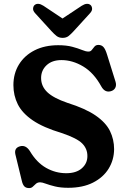

<svg xmlns="http://www.w3.org/2000/svg" viewBox="-20 -944 656 981"><path d="M328.5 15.5Q289.5 15.5 261 8.5Q232.5 1.5 213.8 -5.5Q195 -12.5 185.5 -12.5Q172 -12.5 163.8 -5.2Q155.5 2 148 9.5Q140.5 17 129 17Q112.5 17 104 7.8Q95.5 -1.5 91 -22L58.5 -155.5Q51.5 -188 82 -196.5Q112 -205 133 -171.5Q167.5 -113.5 215.8 -86.2Q264 -59 318.5 -59Q369.5 -59 398 -84Q426.5 -109 426.5 -146Q427 -183.5 400.2 -210.8Q373.5 -238 294.5 -264.5Q201 -292.5 147.2 -329.2Q93.5 -366 71 -411Q48.5 -456 48.5 -509Q48.5 -568.5 77 -614.8Q105.5 -661 157 -687Q208.5 -713 277.5 -713Q319.5 -713 349.2 -705Q379 -697 398.8 -688.8Q418.5 -680.5 432 -680.5Q443 -680.5 449.2 -689Q455.5 -697.5 462.8 -706Q470 -714.5 483 -714.5Q498.5 -714.5 508.5 -703.8Q518.5 -693 527 -665L570 -527.5Q576 -508.5 568.8 -495Q561.5 -481.5 544.5 -477.5Q515 -470.5 497.5 -502.5Q459.5 -572 405 -604.5Q350.5 -637 294 -637Q246 -637 218 -610.8Q190 -584.5 190 -545.5Q190 -503.5 221.5 -473.2Q253 -443 324.5 -418.5Q417 -389.5 469 -353.5Q521 -317.5 542 -274.5Q563 -231.5 563 -181.5Q562.5 -127 535 -82.2Q507.5 -37.5 455.2 -11Q403 15.5 328.5 15.5ZM357.5 -786Q343 -770 330.8 -760.2Q318.5 -750.5 300 -750.5Q281.5 -750.5 269 -760.2Q256.5 -770 242 -786L159.5 -876.5Q148 -889 149 -900.5Q150 -912 156.5 -918Q173.5 -932.5 202 -914.5L299.5 -849.5L397.5 -914.5Q426 -932.5 443 -918Q449.5 -912 450.5 -900.5Q451.5 -889 440 -876.5Z"/></svg>

Font: Fraunces 9pt S100 SemiBold
Style: Regular
Weight: 600
Version: Version 1.000; ttfautohint (v1.8.3)